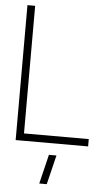

<svg xmlns="http://www.w3.org/2000/svg" viewBox="-60 -723 545 969"><g transform="rotate(5 213.0 -238.0)"><path d="M176.8 208 212.9 59.6H251L214.8 208ZM39.1 0V-683.6H78.1V-37.1H406.2V0Z"/></g></svg>

Font: Post No Bills Jaffna Light
Style: Regular
Weight: 300
Designer: Kosala Senevirathne, Siva Puranthara, Lasantha Premarathna, Tharique Azeez
Foundry: Mooniak
Version: Version 1.220 ; ttfautohint (v1.6)